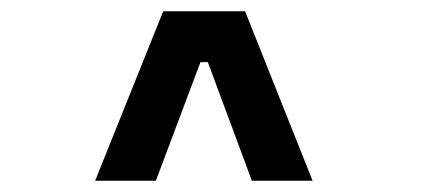

<svg xmlns="http://www.w3.org/2000/svg" viewBox="-20 -820 750 340"><path d="M426 -500 348 -710H335L256 -500H148.5L269 -800H414L533.5 -500Z"/></svg>

Font: League Mono SemiBold
Style: Regular
Weight: 600
Width: 6
Designer: Tyler Finck
Foundry: The League of Moveable Type / Tyler Finck
Version: Version 2.300;RELEASE